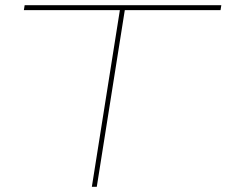

<svg xmlns="http://www.w3.org/2000/svg" viewBox="-20 -720 873 740"><path d="M830 -681H461L353 0H334L442 -681H72L75 -700H833Z"/></svg>

Font: Georama ExtraExtended Thin
Style: Italic
Weight: 100
Width: 8
Italic angle: -9°
Designer: Jean-Baptiste Levee
Foundry: Production Type
Version: Version 1.000